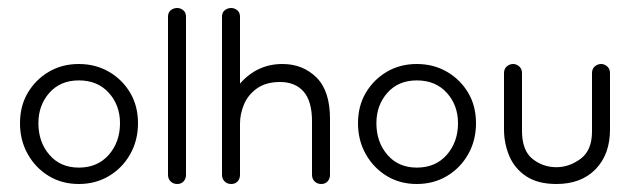

<svg xmlns="http://www.w3.org/2000/svg" viewBox="-20 -450 1585 480"><path d="M177 10Q135 10 102 -10Q69 -30 49.5 -64.5Q30 -99 30 -142Q30 -185 49.5 -218Q69 -251 102 -270.5Q135 -290 177 -290Q219 -290 252.5 -270.5Q286 -251 305.5 -218Q325 -185 325 -142Q325 -99 305.5 -64.5Q286 -30 252.5 -10Q219 10 177 10ZM177 -31Q224 -31 252 -63Q280 -95 280 -142Q280 -187 252 -218Q224 -249 177 -249Q131 -249 103.5 -218Q76 -187 76 -142Q76 -95 103.5 -63Q131 -31 177 -31Z M423 10Q413 10 406.5 3.5Q400 -3 400 -13V-408Q400 -419 407 -424.5Q414 -430 423 -430Q431 -430 438 -424.5Q445 -419 445 -408V-13Q445 -3 439 3.5Q433 10 423 10Z M558 10Q548 10 541.5 3.5Q535 -3 535 -13V-408Q535 -419 542 -424.5Q549 -430 558 -430Q566 -430 573 -424.5Q580 -419 580 -408V-241Q623 -290 686 -290Q737 -290 771 -256.5Q805 -223 805 -153V-13Q805 -3 799 3.5Q793 10 783 10Q773 10 766.5 3.5Q760 -3 760 -13V-147Q760 -197 739 -221Q718 -245 680 -245Q645 -245 622.5 -229Q600 -213 590 -189Q580 -165 580 -141V-13Q580 -3 574 3.5Q568 10 558 10Z M1022 10Q980 10 947 -10Q914 -30 894.5 -64.5Q875 -99 875 -142Q875 -185 894.5 -218Q914 -251 947 -270.5Q980 -290 1022 -290Q1064 -290 1097.5 -270.5Q1131 -251 1150.5 -218Q1170 -185 1170 -142Q1170 -99 1150.5 -64.5Q1131 -30 1097.5 -10Q1064 10 1022 10ZM1022 -31Q1069 -31 1097 -63Q1125 -95 1125 -142Q1125 -187 1097 -218Q1069 -249 1022 -249Q976 -249 948.5 -218Q921 -187 921 -142Q921 -95 948.5 -63Q976 -31 1022 -31Z M1460 -267Q1460 -278 1467 -284Q1474 -290 1483 -290Q1491 -290 1498 -284Q1505 -278 1505 -267V-126Q1505 -64 1469 -27Q1433 10 1371 10Q1325 10 1296 -9Q1267 -28 1253.5 -59.5Q1240 -91 1240 -127V-267Q1240 -278 1247 -284Q1254 -290 1263 -290Q1271 -290 1278 -284Q1285 -278 1285 -267V-123Q1285 -74 1311 -53Q1337 -32 1371 -32Q1403 -32 1431.5 -53Q1460 -74 1460 -121Z"/></svg>

Font: Dongle Light
Style: Regular
Weight: 300
Designer: Yanghee Ryu
Foundry: Yanghee Ryu
Version: Version 2.000